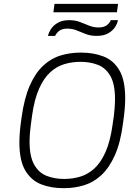

<svg xmlns="http://www.w3.org/2000/svg" viewBox="-20 -970 729 1000"><path d="M309 10Q246 10 194.5 -10Q143 -30 112 -81.5Q81 -133 81 -228Q81 -251 83 -279Q85 -307 92 -356Q106 -458 135 -524Q164 -590 205 -628Q246 -666 295.5 -681Q345 -696 399 -696H404Q467 -696 519 -676Q571 -656 601.5 -604.5Q632 -553 632 -458Q632 -436 630 -407.5Q628 -379 621 -330Q608 -228 578.5 -162Q549 -96 508 -58Q467 -20 417.5 -5Q368 10 314 10ZM314 -38Q358 -38 398 -50Q438 -62 471.5 -92.5Q505 -123 529.5 -178Q554 -233 566 -318Q571 -349 573.5 -370.5Q576 -392 577 -407.5Q578 -423 578.5 -434Q579 -445 579 -454Q579 -532 555 -574Q531 -616 490.5 -632Q450 -648 399 -648Q355 -648 315 -636Q275 -624 241.5 -593.5Q208 -563 183.5 -508Q159 -453 147 -368Q143 -337 140 -315.5Q137 -294 136 -278.5Q135 -263 134.5 -252Q134 -241 134 -232Q134 -155 158 -112.5Q182 -70 223 -54Q264 -38 314 -38ZM258 -906 264 -950H595L589 -906ZM230 -783Q233 -799 245 -818Q257 -837 280.5 -851Q304 -865 341 -865Q372 -865 396.5 -855.5Q421 -846 444 -836.5Q467 -827 494 -827Q519 -827 534.5 -837.5Q550 -848 557 -865H594Q592 -849 580 -830Q568 -811 544.5 -797Q521 -783 483 -783Q452 -783 427.5 -792.5Q403 -802 380 -811.5Q357 -821 330 -821Q305 -821 290 -810.5Q275 -800 267 -783Z"/></svg>

Font: Chivo Medium Thin
Style: Italic
Weight: 250
Italic angle: -8.05°
Version: Version 2.002